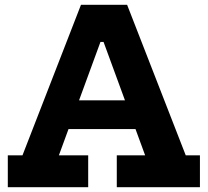

<svg xmlns="http://www.w3.org/2000/svg" viewBox="-20 -779 864 799"><path d="M618.5 -361.5V-242H199V-361.5ZM753 -132.5H812V0H466V-132.5H584L380.5 -687.5L456.5 -604.5H358.5L428.5 -687.5L225 -132.5H347V0H12.5V-132.5H73.5L317 -759H509Z"/></svg>

Font: Hepta Slab ExtraLight
Style: Bold
Weight: 700
Version: Version 1.102